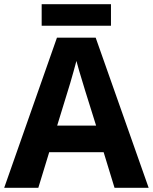

<svg xmlns="http://www.w3.org/2000/svg" viewBox="-20 -897 730 917"><path d="M527 0 475 -170H215L163 0H0L252 -717H437L690 0ZM387 -463Q382 -480 374 -506Q366 -532 358 -559Q350 -586 345 -606Q340 -586 331.5 -556.5Q323 -527 315.5 -500.5Q308 -474 304 -463L253 -297H439ZM510 -877V-774H179V-877Z"/></svg>

Font: Noto Sans Gurmukhi UI
Style: Bold
Weight: 700
Designer: Jelle Bosma - Monotype Design Team
Foundry: Monotype Imaging Inc.
Version: Version 2.004; ttfautohint (v1.8.4.7-5d5b)